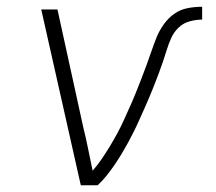

<svg xmlns="http://www.w3.org/2000/svg" viewBox="-20 -548 640 568"><path d="M269 0H219L102 -520H150L226 -173Q234 -141 240.5 -108.5Q247 -76 254 -43Q269 -60 281.5 -78.5Q294 -97 305.5 -116Q317 -135 327.5 -154.5Q338 -174 347 -194Q356 -214 365 -234Q374 -254 382 -274Q390 -294 398 -314.5Q406 -335 413.5 -355.5Q421 -376 428 -396.5Q435 -417 443 -437Q451 -457 464.5 -476Q478 -495 496 -507.5Q514 -520 535.5 -524Q557 -528 578 -528V-490Q560 -490 541.5 -485Q523 -480 509 -467Q495 -454 487 -436.5Q479 -419 473.5 -401Q468 -383 462 -365.5Q456 -348 449.5 -330.5Q443 -313 436 -295.5Q429 -278 422 -261Q415 -244 407 -226.5Q399 -209 391.5 -192Q384 -175 375.5 -158Q367 -141 358 -124.5Q349 -108 339 -91.5Q329 -75 318 -59Q307 -43 295 -28Q283 -13 269 0Z"/></svg>

Font: Iosevka Aile XLt Obl
Style: Regular
Weight: 200
Italic angle: -9°
Designer: Belleve Invis
Foundry: Belleve Invis
Version: Version 31.1.0; ttfautohint (v1.8.4)